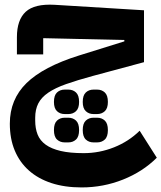

<svg xmlns="http://www.w3.org/2000/svg" viewBox="-20 -516 706 840"><path d="M337 304Q263 304 205 285Q147 266 106.5 230Q66 194 44.5 142.5Q23 91 23 25Q23 -81 96 -152.5Q169 -224 325 -273L524 -335V-341L169 -349V-278H54V-353Q54 -429 92.5 -464.5Q131 -500 219 -495L610 -471V-244L387 -184Q317 -165 269 -148Q221 -131 191 -110.5Q161 -90 147.5 -63.5Q134 -37 134 -1V11Q134 46 144.5 72.5Q155 99 180 117Q205 135 245.5 144.5Q286 154 346 154Q415 154 479 128.5Q543 103 591 56L666 174Q605 235 518.5 269.5Q432 304 337 304ZM389 107Q369 107 355.5 94.5Q342 82 342 53Q342 24 355.5 11.5Q369 -1 389 -1H405Q425 -1 438.5 11.5Q452 24 452 53Q452 82 438.5 94.5Q425 107 405 107ZM389 -17Q369 -17 355.5 -29.5Q342 -42 342 -70Q342 -99 355.5 -111.5Q369 -124 389 -124H405Q425 -124 438.5 -111.5Q452 -99 452 -70Q452 -42 438.5 -29.5Q425 -17 405 -17ZM263 107Q243 107 229.5 94.5Q216 82 216 53Q216 24 229.5 11.5Q243 -1 263 -1H279Q299 -1 312.5 11.5Q326 24 326 53Q326 82 312.5 94.5Q299 107 279 107ZM263 -17Q243 -17 229.5 -29.5Q216 -42 216 -70Q216 -99 229.5 -111.5Q243 -124 263 -124H279Q299 -124 312.5 -111.5Q326 -99 326 -70Q326 -42 312.5 -29.5Q299 -17 279 -17Z"/></svg>

Font: IBM Plex Sans Arabic
Style: Bold
Weight: 700
Designer: Mike Abbink, Paul van der Laan, Pieter van Rosmalen, Wael Morcos, Khajak Apelian
Foundry: Bold Monday
Version: Version 1.2